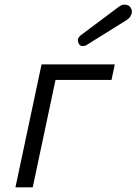

<svg xmlns="http://www.w3.org/2000/svg" viewBox="-20 -799 582 819"><path d="M455.6 -458H216.8L119.6 0H45.9L157.2 -524.4H469.7ZM349.1 -606.9Q342.8 -602.5 332.3 -602.5Q321.8 -602.5 316.9 -611.3Q312 -620.1 312 -628.7Q312 -637.2 324.2 -648.4L487.3 -770.5Q500 -779.3 509.3 -779.3Q530.8 -779.3 538.1 -764.6Q542.5 -757.8 542.5 -752.4Q542.5 -747.1 542 -743.9Q541.5 -740.7 541 -739.3Q539.6 -736.3 536.1 -729.2Q532.7 -722.2 521 -713.9Z"/></svg>

Font: Tuffy
Style: Italic
Weight: 400
Italic angle: -12°
Designer: Thatcher Ulrich, Karoly Barta and Michael Everson
Version: Version 001.271